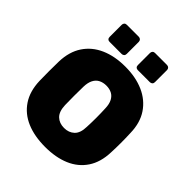

<svg xmlns="http://www.w3.org/2000/svg" viewBox="-245 -1055 1217 1217"><g transform="rotate(45 363.5 -447.0)"><path d="M364 10Q268 10 197.5 -20Q127 -50 86.5 -110.5Q46 -171 43 -261Q42 -303 42 -347.5Q42 -392 43 -436Q46 -525 86.5 -586Q127 -647 198 -678.5Q269 -710 364 -710Q458 -710 529 -678.5Q600 -647 641 -586Q682 -525 684 -436Q686 -392 686 -347.5Q686 -303 684 -261Q681 -171 640.5 -110.5Q600 -50 529.5 -20Q459 10 364 10ZM364 -160Q406 -160 433 -185.5Q460 -211 461 -267Q463 -310 463 -350.5Q463 -391 461 -433Q460 -470 447.5 -494Q435 -518 413.5 -529Q392 -540 364 -540Q336 -540 314 -529Q292 -518 279.5 -494Q267 -470 266 -433Q265 -391 265 -350.5Q265 -310 266 -267Q268 -211 294.5 -185.5Q321 -160 364 -160ZM435 -750Q425 -750 419 -756Q413 -762 413 -773V-881Q413 -891 419 -897.5Q425 -904 435 -904H543Q553 -904 559.5 -897.5Q566 -891 566 -881V-773Q566 -762 559.5 -756Q553 -750 543 -750ZM183 -750Q172 -750 166 -756Q160 -762 160 -773V-881Q160 -891 166 -897.5Q172 -904 183 -904H290Q300 -904 306.5 -897.5Q313 -891 313 -881V-773Q313 -762 306.5 -756Q300 -750 290 -750Z"/></g></svg>

Font: Rubik Light ExtraBold
Style: Regular
Weight: 800
Version: Version 2.104